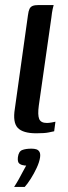

<svg xmlns="http://www.w3.org/2000/svg" viewBox="-20 -525 271 762"><path d="M124 4Q71 4 50.5 -17.5Q30 -39 39 -94L91 -465Q93 -481 97 -489.5Q101 -498 109.5 -501.5Q118 -505 134 -505H193Q192 -503 189 -489Q186 -475 184 -456L134 -106Q129 -69 135.5 -53Q142 -37 166 -37Q174 -37 185.5 -39Q197 -41 200 -42L195 -4Q189 -3 173.5 0.5Q158 4 124 4ZM36 217Q47 200 55 185.5Q63 171 70 157.5Q77 144 84 132Q81 132 78.5 132Q76 132 74 131Q64 130 56.5 124Q49 118 51 99Q54 76 68 70.5Q82 65 105 65Q116 65 124 67.5Q132 70 136.5 77.5Q141 85 139 100Q136 119 125.5 141.5Q115 164 102 184.5Q89 205 78 217Z"/></svg>

Font: Genos Medium
Style: Italic
Weight: 500
Italic angle: -8°
Designer: Robert E. Leuschke
Foundry: Robert E. Leuschke
Version: Version 1.010